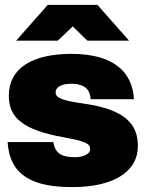

<svg xmlns="http://www.w3.org/2000/svg" viewBox="-20 -752 594 784"><path d="M276 12C436 12 543 -46 543 -156C543 -245 491 -305 322 -329C228 -342 207 -354 207 -375C207 -396 231 -410 271 -410C305 -410 348 -401 350 -347H527C521 -451 453 -532 271 -532C111 -532 16 -473 16 -361C16 -272 73 -221 242 -191C336 -174 348 -164 348 -142C348 -122 317 -110 287 -110C239 -110 205 -121 198 -172H11C20 -33 116 12 276 12ZM46 -586H216L277 -644L337 -586H507L378 -732H175Z"/></svg>

Font: Aspekta 950
Style: Regular
Weight: 950
Designer: Ivo Dolenc
Version: Version 2.000